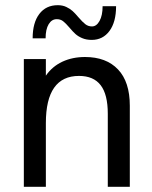

<svg xmlns="http://www.w3.org/2000/svg" viewBox="-20 -721 587 741"><path d="M72 -493H157V-429Q181.5 -464.5 220.5 -482.8Q259.5 -501 308 -501Q390 -501 435.5 -453Q481 -405 481 -313V0H396V-282Q396 -356.5 368.5 -392.2Q341 -428 285 -428Q157 -428 157 -246V0H72ZM248 -614.5Q233.5 -631.5 223.5 -639.2Q213.5 -647 199 -647Q179.5 -647 167.8 -627.5Q156 -608 156 -573H106Q106 -633.5 131.8 -667.2Q157.5 -701 203 -701Q221.5 -701 235.8 -694.2Q250 -687.5 260 -678.5Q270 -669.5 283 -654Q298.5 -636 309.5 -627.5Q320.5 -619 335 -619Q352.5 -619 364.2 -640.2Q376 -661.5 376 -697H428Q428 -636 402.5 -601.5Q377 -567 334 -567Q313 -567 297.2 -573.8Q281.5 -580.5 271.2 -589.8Q261 -599 248 -614.5Z"/></svg>

Font: HK Grotesk
Style: Regular
Weight: 400
Designer: Alfredo Marco Pradil
Foundry: Hanken Design Co.
Version: Version 3.001